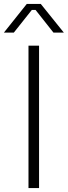

<svg xmlns="http://www.w3.org/2000/svg" viewBox="-22 -964 347 984"><path d="M48.8 -796.9H-2L115.2 -943.8H187L305.2 -796.9H252L160.2 -913.1H141.1ZM178.2 0H124V-730H178.2Z"/></svg>

Font: Sora ExtraLight
Style: Regular
Weight: 200
Designer: Jonathan Barnbrook, Julián Moncada
Foundry: Barnbrook Fonts
Version: Version 2.000